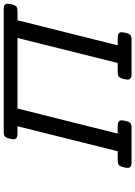

<svg xmlns="http://www.w3.org/2000/svg" viewBox="134 -868 734 1042"><g transform="rotate(-90 501.0 -347.0)"><path d="M110.8 -21Q114.7 -61 128.9 -70.8Q134.8 -74.7 153.8 -75.2H201.2L336.9 -619.1H294.9Q266.1 -619.1 266.1 -641.1Q270 -680.2 284.2 -689.9Q290 -693.8 304.2 -693.8H974.1Q1002 -693.8 1002 -672.9Q998 -633.8 984.9 -624Q978 -619.1 960 -619.1H912.1L775.9 -75.2H817.9Q846.7 -75.2 847.2 -54.2Q843.3 -12.2 828.1 -3.9Q820.3 0 809.1 0H619.1Q590.3 0 589.8 -21Q593.8 -61 607.9 -70.8Q613.8 -74.7 632.8 -75.2H680.2L815.9 -619.1H433.1L296.9 -75.2H338.9Q368.7 -75.2 369.1 -54.2Q365.2 -12.2 350.1 -3.9Q342.3 0 331.1 0H140.1Q110.8 0 110.8 -21Z"/></g></svg>

Font: CMU Concrete
Style: BoldItalic
Weight: 700
Italic angle: -14.04°
Version: Version 0.7.0